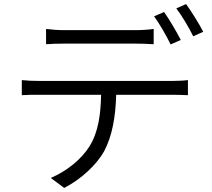

<svg xmlns="http://www.w3.org/2000/svg" viewBox="-20 -869 1040 942"><path d="M206 -727V-652C231 -654 262 -655 295 -655C351 -655 589 -655 643 -655C671 -655 705 -654 734 -652V-727C706 -723 671 -721 643 -721C589 -721 351 -721 294 -721C262 -721 234 -724 206 -727ZM785 -810 736 -789C763 -752 798 -691 817 -651L867 -673C846 -714 810 -775 785 -810ZM893 -849 845 -828C873 -791 906 -735 928 -691L977 -713C958 -751 919 -813 893 -849ZM87 -476V-402C114 -404 142 -404 172 -404H476C474 -308 463 -222 419 -151C379 -87 307 -29 229 4L295 53C379 10 454 -61 491 -127C531 -203 547 -296 550 -404H826C850 -404 881 -403 902 -402V-476C878 -473 847 -472 826 -472C774 -472 229 -472 172 -472C141 -472 114 -473 87 -476Z"/></svg>

Font: ChiuKong Gothic MN Normal
Style: Regular
Weight: 350
Designer: Ryoko NISHIZUKA 西塚涼子 (kana, bopomofo & ideographs); Paul D. Hunt (Latin, Greek & Cyrillic); Sandoll Communications 산돌커뮤니
Foundry: Adobe
Version: Version 1.300